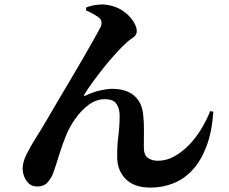

<svg xmlns="http://www.w3.org/2000/svg" viewBox="-20 -812 1040 873"><path d="M664 41Q591 41 552.5 3Q514 -35 513 -95Q512 -149 518 -193Q524 -237 524 -286Q524 -317 510 -339Q496 -361 456 -361Q418 -361 384 -336Q350 -311 323 -273Q296 -235 280 -195Q263 -154 249.5 -109.5Q236 -65 223 -28Q214 -3 197 16.5Q180 36 149 36Q127 36 112.5 23.5Q98 11 90.5 -8Q83 -27 83 -46Q83 -74 100 -109Q117 -144 143 -185Q169 -226 197 -274Q215 -305 242 -351Q269 -397 299.5 -448Q330 -499 358 -547.5Q386 -596 407 -633.5Q428 -671 437 -688Q443 -702 441.5 -712.5Q440 -723 432 -730Q420 -740 402.5 -749.5Q385 -759 371 -765L372 -778Q391 -786 416.5 -789.5Q442 -793 459 -791Q503 -786 535 -765Q567 -744 584.5 -717.5Q602 -691 602 -670Q602 -652 582 -639Q562 -626 541 -605Q521 -585 496.5 -557.5Q472 -530 447 -498.5Q422 -467 400 -436.5Q378 -406 363 -382Q361 -377 362.5 -376Q364 -375 368 -377Q404 -394 436 -401Q468 -408 490 -408Q554 -408 590 -377Q626 -346 631 -290Q635 -254 634.5 -220.5Q634 -187 634 -143Q634 -107 652.5 -94Q671 -81 698 -81Q737 -81 773.5 -101.5Q810 -122 841 -154.5Q872 -187 896 -227Q920 -267 936 -307L950 -304Q944 -214 919.5 -148.5Q895 -83 857 -41Q819 1 769.5 21Q720 41 664 41Z"/></svg>

Font: Noto Serif SC ExtraLight ExtraBold
Style: Regular
Weight: 800
Version: Version 2.002-H1;hotconv 1.1.0;makeotfexe 2.6.0